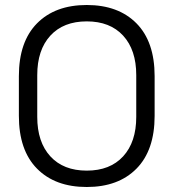

<svg xmlns="http://www.w3.org/2000/svg" viewBox="-20 -734 694 768"><path d="M55.5 -429.5Q55.5 -567 128 -640.5Q200.5 -714 327 -714Q453.5 -714 526 -640.5Q598.5 -567 598.5 -429.5V-270.5Q598.5 -133 526 -59.5Q453.5 14 327 14Q200.5 14 128 -59.5Q55.5 -133 55.5 -270.5ZM129 -266.5Q129 -165.8 181.4 -108.6Q233.8 -51.5 327 -51.5Q420.2 -51.5 472.6 -108.6Q525 -165.8 525 -266.5V-433.5Q525 -534.2 472.6 -591.4Q420.2 -648.5 327 -648.5Q233.8 -648.5 181.4 -591.4Q129 -534.2 129 -433.5Z"/></svg>

Font: Space Grotesk Variable
Style: Regular
Weight: 400
Designer: Florian Karsten (Space Grotesk), Colophon Foundry (Space Mono)
Foundry: Florian Karsten
Version: Version 1.106